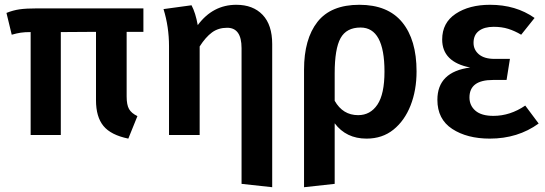

<svg xmlns="http://www.w3.org/2000/svg" viewBox="-20 -564 2278 802"><path d="M516 15Q443 0 412 -38Q381 -76 381 -145V-431L234 -430V0H108V-430Q83 -430 66.5 -427.5Q50 -425 29 -419L7 -510Q34 -521 61.5 -525Q89 -529 136 -529H579V-431H509V-161Q509 -126 519 -108.5Q529 -91 554 -79Z M1117 218 989 204V-363Q989 -448 929 -448Q892 -448 865.5 -428.5Q839 -409 814 -370V0H686V-371Q686 -452 663 -526L780 -542Q797 -510 806 -459Q869 -544 967 -544Q1037 -544 1077 -502Q1117 -460 1117 -380Z M1250 218V-273Q1250 -401 1306 -472.5Q1362 -544 1481 -544Q1600 -544 1660 -471Q1720 -398 1720 -266Q1720 -187 1695 -123.5Q1670 -60 1623.5 -22.5Q1577 15 1511 15Q1426 15 1378 -49V204ZM1476 -83Q1527 -83 1556.5 -127Q1586 -171 1586 -265Q1586 -449 1486 -449Q1427 -449 1402.5 -404.5Q1378 -360 1378 -258V-143Q1412 -83 1476 -83Z M2026 15Q1931 15 1869 -25.5Q1807 -66 1807 -147Q1807 -264 1944 -282Q1827 -305 1827 -399Q1827 -469 1883.5 -506.5Q1940 -544 2027 -544Q2135 -544 2213 -489L2157 -419Q2130 -435 2103 -443.5Q2076 -452 2042 -452Q2003 -452 1980.5 -435Q1958 -418 1958 -385Q1958 -356 1980.5 -337Q2003 -318 2046 -318H2110L2096 -230H2039Q1941 -230 1941 -157Q1941 -123 1966 -101.5Q1991 -80 2041 -80Q2111 -80 2174 -123L2230 -48Q2143 15 2026 15Z"/></svg>

Font: Trujillo Medium
Style: Regular
Weight: 500
Designer: Fira Sans original fonts by bBox Type GmbH, Carrois Corporate GbR, & Edenspiekermann AG / Changes by Cristiano Sobral
Foundry: Fira Sans original fonts by bBox Type GmbH, Carrois Corporate GbR, & Edenspiekermann AG / Changes by Cristiano Sobral
Version: Version 4.301;October 17, 2021;FontCreator 14.0.0.2814 64-bi